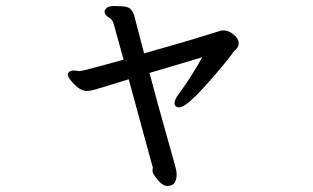

<svg xmlns="http://www.w3.org/2000/svg" viewBox="-20 -547 1040 637"><path d="M361 -527 387 -526Q408 -525 416.5 -513Q425 -501 427 -489L458 -370Q509 -385 560 -399Q606 -412 712 -445Q715 -446 721 -446Q737 -446 750 -436Q764 -426 768 -418Q772 -410 772 -403Q772 -396 768 -390L762 -382Q759 -379 756.5 -377Q754 -375 752.5 -372Q751 -369 736 -350Q700 -305 653 -253Q629 -227 608 -209Q587 -191 574 -191Q568 -191 563.5 -194Q559 -197 559 -205Q559 -217 575 -238Q613 -289 651 -357L476 -305Q506 -192 526 -122Q558 -9 561.5 4.5Q565 18 565.5 22.5Q566 27 566 34.5Q566 42 563 51Q560 62 552 66Q544 70 537 70Q524 70 513.5 60.5Q503 51 497 42L489 30Q486 25 486 17L487 10Q487 5 485 2L407 -284Q305 -252 290 -248.5Q275 -245 270 -245Q253 -245 238 -257Q217 -274 207 -292Q202 -301 208 -307Q213 -313 225 -313Q231 -313 236.5 -312Q242 -311 243 -311Q256 -312 307.5 -326.5Q359 -341 390 -349L360 -458Q359 -462 356.5 -469.5Q354 -477 352 -479Q346 -487 338 -491Q327 -499 327 -509Q327 -514 333.5 -520.5Q340 -527 361 -527Z"/></svg>

Font: Moon Stars Kai
Style: Bold
Weight: 700
Designer: GuiWonder
Version: Version 1.101